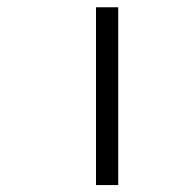

<svg xmlns="http://www.w3.org/2000/svg" viewBox="-20 -708 540 540"><path d="M250 -687.5Q250 -687.5 250 -187.5H312.5Q312.5 -187.5 312.5 -687.5Z"/></svg>

Font: CalcUnifontExMono
Style: Regular
Weight: 500
Version: Version 15.0.06